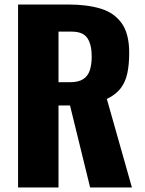

<svg xmlns="http://www.w3.org/2000/svg" viewBox="-20 -830 640 850"><path d="M60 0V-810H283Q365 -810 425 -792Q485 -774 518.5 -727.5Q552 -681 552 -596Q552 -546 544 -507Q536 -468 514.5 -439.5Q493 -411 453 -392L564 0H379L290 -363H239V0ZM239 -466H289Q327 -466 348 -479.5Q369 -493 377.5 -518.5Q386 -544 386 -580Q386 -632 367 -661Q348 -690 297 -690H239Z"/></svg>

Font: Oswald
Style: Bold
Weight: 700
Designer: Vernon Adams
Foundry: Vernon Adams
Version: Version 4.103;gftools[0.9.33.dev8+g029e19f]